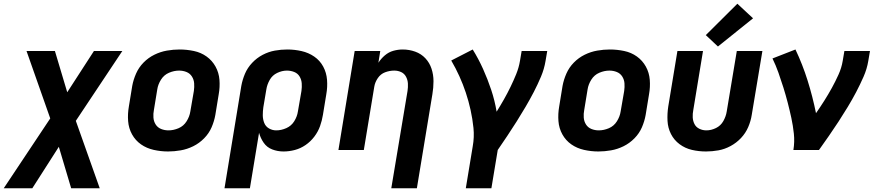

<svg xmlns="http://www.w3.org/2000/svg" viewBox="-79 -803 4707 1028"><path d="M-59 205H94L236 -17L302 205H455L327 -156L576 -530H424L281 -309L215 -530H63L190 -169Z M821 8Q854 8 888.5 2Q923 -4 955.5 -20Q988 -36 1014 -62.5Q1040 -89 1054 -121.5Q1068 -154 1074 -188L1092 -298Q1099 -337 1096 -375.5Q1093 -414 1075 -446.5Q1057 -479 1027 -500.5Q997 -522 959 -530Q921 -538 882 -538Q849 -538 814.5 -532Q780 -526 747.5 -510Q715 -494 689.5 -468Q664 -442 649.5 -409Q635 -376 629 -343L611 -233Q604 -193 607 -154.5Q610 -116 628 -83.5Q646 -51 676 -30Q706 -9 744 -0.5Q782 8 821 8ZM823 -105Q802 -105 783.5 -112.5Q765 -120 754.5 -136.5Q744 -153 742.5 -173.5Q741 -194 745 -214L763 -324Q767 -351 783 -376.5Q799 -402 826 -413.5Q853 -425 880 -425Q901 -425 919.5 -417.5Q938 -410 948.5 -393.5Q959 -377 960.5 -357Q962 -337 959 -316L940 -206Q936 -179 920 -153.5Q904 -128 877 -116.5Q850 -105 823 -105Z M1123 205H1259L1308 -92Q1316 -63 1333 -38.5Q1350 -14 1378.5 -3Q1407 8 1439 8Q1469 8 1499.5 0Q1530 -8 1557 -26.5Q1584 -45 1604 -71.5Q1624 -98 1634.5 -127.5Q1645 -157 1650 -188L1668 -298Q1675 -337 1672 -375.5Q1669 -414 1651.5 -446.5Q1634 -479 1603.5 -500Q1573 -521 1535.5 -529.5Q1498 -538 1459 -538Q1426 -538 1392.5 -532Q1359 -526 1327.5 -509.5Q1296 -493 1271 -466.5Q1246 -440 1232.5 -408Q1219 -376 1213 -343ZM1400 -105Q1379 -105 1361 -115.5Q1343 -126 1335.5 -145.5Q1328 -165 1328 -186.5Q1328 -208 1331 -229L1347 -324Q1351 -350 1365 -375Q1379 -400 1405 -412.5Q1431 -425 1457 -425Q1478 -425 1496.5 -417.5Q1515 -410 1525 -393.5Q1535 -377 1536.5 -357Q1538 -337 1535 -316L1516 -206Q1512 -179 1496.5 -154Q1481 -129 1454 -117Q1427 -105 1400 -105Z M2016 205H2153L2236 -298Q2242 -333 2242 -368Q2242 -403 2231.5 -435Q2221 -467 2198.5 -491Q2176 -515 2144 -526.5Q2112 -538 2077 -538Q2052 -538 2027 -531Q2002 -524 1981.5 -506.5Q1961 -489 1947 -467L1957 -530H1820L1733 0H1869L1925 -339Q1929 -363 1944 -385Q1959 -407 1983 -416Q2007 -425 2032 -425Q2052 -425 2069 -417Q2086 -409 2095 -392Q2104 -375 2105 -355.5Q2106 -336 2103 -316Z M2415 205H2552L2586 0Q2612 -38 2637.5 -76Q2663 -114 2687.5 -153Q2712 -192 2735 -231Q2758 -270 2779 -310.5Q2800 -351 2817.5 -392.5Q2835 -434 2842 -477L2851 -530H2714L2705 -477Q2699 -441 2685 -406.5Q2671 -372 2654.5 -338Q2638 -304 2619 -270.5Q2600 -237 2580 -205Q2570 -265 2551 -322Q2532 -379 2507.5 -433.5Q2483 -488 2452 -538L2337 -479Q2361 -438 2380.5 -395Q2400 -352 2415 -307Q2430 -262 2440.5 -214.5Q2451 -167 2456 -118Q2461 -69 2452 -19Z M3125 8Q3158 8 3192.5 2Q3227 -4 3259.5 -20Q3292 -36 3318 -62.5Q3344 -89 3358 -121.5Q3372 -154 3378 -188L3396 -298Q3403 -337 3400 -375.5Q3397 -414 3379 -446.5Q3361 -479 3331 -500.5Q3301 -522 3263 -530Q3225 -538 3186 -538Q3153 -538 3118.5 -532Q3084 -526 3051.5 -510Q3019 -494 2993.5 -468Q2968 -442 2953.5 -409Q2939 -376 2933 -343L2915 -233Q2908 -193 2911 -154.5Q2914 -116 2932 -83.5Q2950 -51 2980 -30Q3010 -9 3048 -0.5Q3086 8 3125 8ZM3127 -105Q3106 -105 3087.5 -112.5Q3069 -120 3058.5 -136.5Q3048 -153 3046.5 -173.5Q3045 -194 3049 -214L3067 -324Q3071 -351 3087 -376.5Q3103 -402 3130 -413.5Q3157 -425 3184 -425Q3205 -425 3223.5 -417.5Q3242 -410 3252.5 -393.5Q3263 -377 3264.5 -357Q3266 -337 3263 -316L3244 -206Q3240 -179 3224 -153.5Q3208 -128 3181 -116.5Q3154 -105 3127 -105Z M3701 8Q3734 8 3767.5 2Q3801 -4 3832.5 -21Q3864 -38 3888.5 -64Q3913 -90 3927 -122.5Q3941 -155 3946 -188L4003 -530H3866L3812 -206Q3808 -180 3794 -155Q3780 -130 3754.5 -117.5Q3729 -105 3703 -105Q3683 -105 3665.5 -113.5Q3648 -122 3639.5 -138.5Q3631 -155 3630 -174.5Q3629 -194 3633 -214L3685 -530H3548L3499 -233Q3493 -194 3495 -156Q3497 -118 3513.5 -85.5Q3530 -53 3559.5 -31Q3589 -9 3625.5 -0.5Q3662 8 3701 8ZM3765 -554 3953 -705 3869 -783 3700 -615Z M4169 0H4306Q4333 -38 4359.5 -76Q4386 -114 4411 -152.5Q4436 -191 4460 -230.5Q4484 -270 4505 -310Q4526 -350 4544.5 -392Q4563 -434 4570 -477L4579 -530H4442L4433 -477Q4427 -440 4410.5 -403.5Q4394 -367 4375 -332.5Q4356 -298 4334.5 -264Q4313 -230 4290 -197Q4272 -286 4245 -372Q4218 -458 4180 -538L4057 -490Q4075 -453 4089 -413.5Q4103 -374 4115.5 -334Q4128 -294 4138.5 -253.5Q4149 -213 4158 -171.5Q4167 -130 4171.5 -87Q4176 -44 4169 0Z"/></svg>

Font: Iosevka Sparkle Extrabold
Style: Italic
Weight: 800
Italic angle: -9°
Designer: Belleve Invis
Foundry: Belleve Invis
Version: Version 4.5.0; ttfautohint (v1.8.3)